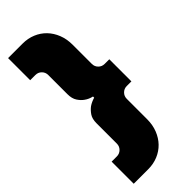

<svg xmlns="http://www.w3.org/2000/svg" viewBox="-338 -893 1167 1167"><g transform="rotate(-45 245.0 -310.0)"><path d="M460 -410V-220H420Q397 -220 381 -204Q365 -188 365 -165V10Q365 59 349 99.5Q333 140 305 169Q277 198 238.5 214Q200 230 155 230H30V40H75Q98 40 114 24Q130 8 130 -15V-190Q130 -228 145.5 -250.5Q161 -273 180 -287Q202 -302 230 -310V-320Q202 -326 180 -342Q161 -355 145.5 -378.5Q130 -402 130 -440V-605Q130 -628 114 -644Q98 -660 75 -660H30V-850H155Q200 -850 238.5 -834Q277 -818 305 -789Q333 -760 349 -719.5Q365 -679 365 -630V-465Q365 -442 381 -426Q397 -410 420 -410Z"/></g></svg>

Font: Imperial One
Style: Regular
Weight: 400
Designer: Jovanny Lemonad
Foundry: Jovanny Lemonad
Version: Version 1.000